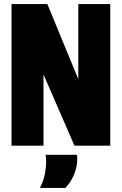

<svg xmlns="http://www.w3.org/2000/svg" viewBox="-20 -720 601 949"><path d="M37 0V-700H214L367 -329V-700H525V0H348L195 -352V0ZM177 209Q194 177 201 143Q208 109 208 79Q208 70 207.5 61.5Q207 53 205 45H360Q362 54 362 63Q362 106 345.5 144Q329 182 303 209Z"/></svg>

Font: Georama SemiCondensed ExtraBold
Style: Regular
Weight: 800
Width: 4
Designer: Jean-Baptiste Levee
Foundry: Production Type
Version: Version 1.000